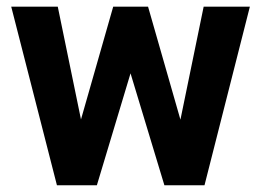

<svg xmlns="http://www.w3.org/2000/svg" viewBox="-20 -548 775 568"><path d="M314.9 -528.3H404.8L377.9 -370.1L266.6 0H190.9L203.6 -138.7ZM231 -139.2 236.3 0H148.4L13.2 -528.3H150.9ZM582.5 -528.3H719.2L585 0H497.1L503.9 -146ZM528.8 -141.6 542.5 0H466.3L354.5 -369.6L328.6 -528.3H418Z"/></svg>

Font: Heebo
Style: Bold
Weight: 700
Designer: Oded Ezer
Foundry: Ezer Type House
Version: Version 3.100